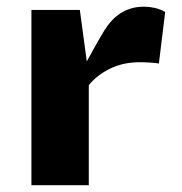

<svg xmlns="http://www.w3.org/2000/svg" viewBox="-20 -547 537 567"><path d="M72.8 -517.6H215.8L236.3 -365.7Q244.1 -379.9 252.2 -394.5Q260.3 -409.2 267.3 -421.6Q274.4 -434.1 280 -443.4Q285.6 -452.6 288.1 -457Q297.4 -472.2 309.1 -485.1Q320.8 -498 335 -507.3Q349.1 -516.6 366.7 -522Q384.3 -527.3 405.8 -527.3Q419.9 -527.3 436.8 -523.7Q453.6 -520 467.8 -511.7L449.2 -359.4Q444.8 -360.4 437.5 -361.1Q430.2 -361.8 422.1 -362.3Q414.1 -362.8 406.5 -363Q398.9 -363.3 393.1 -363.3Q343.8 -363.3 304.9 -344.2Q266.1 -325.2 242.2 -295.4V0H72.8Z"/></svg>

Font: Proza Libre
Style: Bold
Weight: 700
Designer: Jasper de Waard
Foundry: Jasper de Waard
Version: Version 1.000; ttfautohint (v1.4.1.8-43bc)